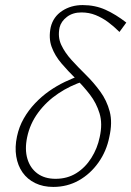

<svg xmlns="http://www.w3.org/2000/svg" viewBox="-20 -731 518 757"><path d="M190 6Q150 6 119 -9Q88 -24 69 -51Q50 -78 44 -114.5Q38 -151 47 -193Q55 -231 73.5 -263.5Q92 -296 118 -323.5Q144 -351 174 -372Q204 -393 236.5 -408.5Q269 -424 299 -434L311 -411Q257 -394 210 -362.5Q163 -331 130.5 -287Q98 -243 87 -190Q77 -142 88 -105Q99 -68 127.5 -47Q156 -26 199 -26Q245 -26 280.5 -48Q316 -70 340 -108Q364 -146 373 -190Q385 -243 372.5 -284Q360 -325 334.5 -358Q309 -391 278.5 -421Q248 -451 222 -481.5Q196 -512 183.5 -546.5Q171 -581 180 -624Q190 -665 225 -688Q260 -711 306 -711Q355 -711 396 -692.5Q437 -674 478 -642L451 -605Q429 -627 406 -644Q383 -661 357 -671.5Q331 -682 301 -682Q267 -682 244 -664.5Q221 -647 215 -623Q207 -585 221.5 -554Q236 -523 262.5 -494Q289 -465 319 -435.5Q349 -406 375 -370.5Q401 -335 412.5 -291.5Q424 -248 411 -191Q400 -135 368 -90Q336 -45 290.5 -19.5Q245 6 190 6Z"/></svg>

Font: Ysabeau ExtraLight
Style: Italic
Weight: 250
Italic angle: -12°
Version: Version 2.000;gftools[0.9.27.dev2+g8671c4b]